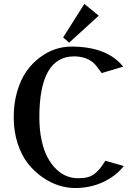

<svg xmlns="http://www.w3.org/2000/svg" viewBox="-20 -947 690 977"><path d="M49.8 0ZM409.2 -927.2 482.4 -867.2 332 -730 301.3 -756.3ZM609.9 -102.1Q570.8 -51.8 505.6 -21Q440.4 9.8 361.8 9.8Q321.8 9.8 279.5 -3.4Q237.3 -16.6 195.8 -45.4Q154.3 -74.2 122.1 -115Q89.8 -155.8 69.8 -217Q49.8 -278.3 49.8 -350.1Q49.8 -422.4 67.9 -483.2Q85.9 -543.9 115.2 -585Q144.5 -626 183.1 -654.8Q221.7 -683.6 262 -696.8Q302.2 -710 342.8 -710Q524.9 -710 606.9 -607.9L497.1 -575.2Q469.7 -614.3 457.5 -625.5Q420.4 -659.2 357.9 -660.2Q180.2 -660.2 180.2 -350.1Q180.2 -286.1 191.7 -233.4Q203.1 -180.7 222.2 -145.5Q241.2 -110.4 266.6 -85.9Q292 -61.5 319.8 -50.8Q347.7 -40 377 -40Q405.3 -40 425.5 -45.2Q445.8 -50.3 462.2 -63.5Q478.5 -76.7 489.3 -90.3Q500 -104 516.1 -128.9Z"/></svg>

Font: Pfennig
Style: Bold
Weight: 700
Version: Version 20120410 ; ttfautohint (v0.8)